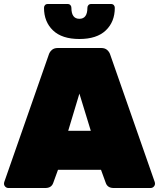

<svg xmlns="http://www.w3.org/2000/svg" viewBox="-20 -940 795 960"><path d="M531 -667 754 -29Q755 -26 755 -22Q755 -13 748.5 -6.5Q742 0 733 0H548Q518 0 509 -25L485 -91H270L246 -25Q237 0 207 0H22Q13 0 6.5 -6.5Q0 -13 0 -22Q0 -26 1 -29L224 -667Q228 -680 239 -690Q250 -700 269 -700H486Q505 -700 516 -690Q527 -680 531 -667ZM377 -472 321 -286H434ZM535 -920Q544 -920 549 -914.5Q554 -909 554 -901Q554 -831 509 -788Q464 -745 377 -745Q290 -745 245 -788Q200 -831 200 -901Q200 -909 205 -914.5Q210 -920 219 -920H318Q327 -920 332 -914.5Q337 -909 337 -901Q337 -846 377 -846Q417 -846 417 -901Q417 -909 422 -914.5Q427 -920 436 -920Z"/></svg>

Font: Rubik
Style: Regular
Weight: 900
Designer: Hubert & Fischer
Foundry: Hubert & Fischer
Version: Version 1.100